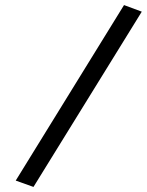

<svg xmlns="http://www.w3.org/2000/svg" viewBox="-20 -727 579 757"><path d="M112 10 42 -15 469 -707 539 -681Z"/></svg>

Font: TitilliumWebItalic
Style: Italic
Weight: 400
Italic angle: -13°
Version: Version 1.001;PS 57.000;hotconv 1.0.70;makeotf.lib2.5.55311